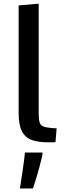

<svg xmlns="http://www.w3.org/2000/svg" viewBox="-20 -782 369 1061"><path d="M244.1 4.4Q189.5 4.4 153.6 -9.3Q117.7 -22.9 100.3 -58.1Q83 -93.3 83 -157.7V-752L193.8 -761.7V-157.7Q193.8 -123.5 198.7 -106.7Q203.6 -89.8 218.8 -83.5Q233.9 -77.1 264.2 -74.7Q271.5 -74.2 278.6 -73.7Q285.6 -73.2 293 -72.8L286.6 3.9Q273.4 3.9 263.4 4.2Q253.4 4.4 244.1 4.4ZM89.8 259.3Q90.8 254.4 93.5 237.1Q96.2 219.7 99.9 195.1Q103.5 170.4 107.4 144.3Q111.3 118.2 114 96.2Q116.7 74.2 117.7 61H215.3V62.5Q215.3 70.8 210.4 91.6Q205.6 112.3 198.5 138.9Q191.4 165.5 183.6 191.4Q175.8 217.3 169.9 235.8Q164.1 254.4 162.1 259.3Z"/></svg>

Font: Comme Medium
Style: Regular
Weight: 500
Version: Version 1.000;gftools[0.9.27]